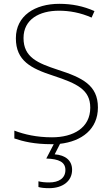

<svg xmlns="http://www.w3.org/2000/svg" viewBox="-20 -744 584 1004"><path d="M357 144C357 95 322 67 266 63L294 8C407 -5 492 -68 492 -182C492 -299 410 -338 283 -379C177 -414 103 -444 103 -545C103 -643 186 -688 288 -688C343 -688 400 -678 459 -652L474 -686C416 -712 356 -724 290 -724C163 -724 63 -662 63 -544C63 -426 142 -386 259 -348C383 -307 452 -275 452 -181C452 -75 363 -26 252 -26C172 -26 107 -41 55 -61V-20C102 -4 160 10 249 10C253 10 257 10 261 10L222 85C289 87 322 104 322 145C322 188 288 210 237 210C214 210 197 208 181 204V234C195 238 213 240 237 240C308 240 357 203 357 144Z"/></svg>

Font: Noto Sans Canadian Aboriginal ExtraLight
Style: Regular
Weight: 200
Designer: Monotype Design Team, Typotheque's Kevin King
Foundry: Monotype Imaging Inc.
Version: Version 2.004